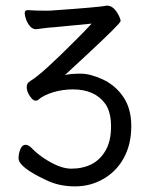

<svg xmlns="http://www.w3.org/2000/svg" viewBox="-20 -501 540 683"><path d="M247 162Q190 162 145 140Q46 94 46 62Q46 45 52.5 29.5Q59 14 71 14Q82 14 95.5 28.5Q109 43 135 61Q192 99 233 99Q274 99 305 83.5Q336 68 355.5 34.5Q375 1 375 -51Q375 -102 355 -131Q318 -183 239 -183Q202 -183 168 -172.5Q134 -162 116 -146Q114 -143 105 -143Q97 -143 86 -159.5Q75 -176 75 -191Q75 -206 88 -213Q128 -236 254 -363Q284 -393 306 -417L171 -404Q154 -403 139.5 -401Q125 -399 108 -397Q87 -397 73 -431Q68 -445 68 -455Q68 -465 79 -465Q106 -463 141 -463Q162 -463 169 -464Q329 -475 361 -481Q385 -481 403 -445Q409 -433 409 -426Q409 -418 293 -310L211 -234Q232 -239 267 -239Q301 -239 345.5 -218.5Q390 -198 418.5 -156.5Q447 -115 447 -52Q447 11 421.5 59Q396 107 349.5 134.5Q303 162 247 162Z"/></svg>

Font: LXGW WenKai Mono TC
Style: Regular
Weight: 400
Designer: LXGW / Fontworks Inc.
Foundry: LXGW / Fontworks Inc.
Version: Version 1.330